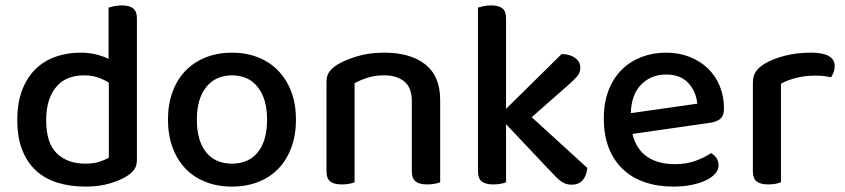

<svg xmlns="http://www.w3.org/2000/svg" viewBox="-20 -677 3129 711"><path d="M279 -482Q309 -482 335.5 -475.5Q362 -469 382 -459V-649Q389 -651 402 -654Q415 -657 430 -657Q459 -657 473 -646Q487 -635 487 -609V-85Q487 -64 478 -50.5Q469 -37 450 -25Q427 -10 387.5 2Q348 14 297 14Q240 14 193 -0.5Q146 -15 113 -45.5Q80 -76 62 -122.5Q44 -169 44 -232Q44 -297 62.5 -344.5Q81 -392 113 -422.5Q145 -453 187.5 -467.5Q230 -482 279 -482ZM383 -371Q366 -382 343 -390Q320 -398 292 -398Q262 -398 236.5 -389Q211 -380 192 -359.5Q173 -339 162 -307.5Q151 -276 151 -231Q151 -147 190.5 -109Q230 -71 296 -71Q326 -71 346.5 -77.5Q367 -84 383 -93Z M1076 -234Q1076 -177 1059 -131Q1042 -85 1011.5 -53Q981 -21 937 -3.5Q893 14 839 14Q785 14 741 -3.5Q697 -21 666.5 -53Q636 -85 619 -131Q602 -177 602 -234Q602 -291 619 -337Q636 -383 667 -415Q698 -447 742 -464.5Q786 -482 839 -482Q892 -482 936 -464.5Q980 -447 1011 -414.5Q1042 -382 1059 -336.5Q1076 -291 1076 -234ZM839 -398Q779 -398 744 -355Q709 -312 709 -234Q709 -156 743 -113.5Q777 -71 839 -71Q901 -71 935 -113.5Q969 -156 969 -234Q969 -311 934.5 -354.5Q900 -398 839 -398Z M1505 -303Q1505 -352 1477.5 -375Q1450 -398 1403 -398Q1368 -398 1340.5 -389Q1313 -380 1293 -369V-2Q1286 1 1273.5 3.5Q1261 6 1246 6Q1217 6 1203 -5Q1189 -16 1189 -42V-372Q1189 -395 1198 -409Q1207 -423 1228 -437Q1256 -454 1301 -468Q1346 -482 1403 -482Q1500 -482 1555 -438.5Q1610 -395 1610 -307V-2Q1603 1 1590 3.5Q1577 6 1562 6Q1533 6 1519 -5Q1505 -16 1505 -42V-303Z M1854 -2Q1847 1 1834.5 3.5Q1822 6 1807 6Q1778 6 1764 -5Q1750 -16 1750 -42V-649Q1757 -651 1770 -654Q1783 -657 1798 -657Q1827 -657 1840.5 -646Q1854 -635 1854 -609V-274L2060 -477Q2092 -476 2110.5 -462Q2129 -448 2129 -426Q2129 -408 2117 -394Q2105 -380 2082 -360L1949 -243L2155 -55Q2152 -26 2137.5 -9.5Q2123 7 2097 7Q2077 7 2061.5 -3Q2046 -13 2028 -33L1854 -217V-2Z M2322 -181Q2336 -124 2376.5 -96.5Q2417 -69 2480 -69Q2522 -69 2557 -82Q2592 -95 2613 -110Q2641 -94 2641 -65Q2641 -48 2628 -33.5Q2615 -19 2592.5 -8.5Q2570 2 2539.5 8Q2509 14 2474 14Q2416 14 2368.5 -2Q2321 -18 2287 -50Q2253 -82 2234.5 -129Q2216 -176 2216 -238Q2216 -298 2234 -343.5Q2252 -389 2283 -419.5Q2314 -450 2356 -466Q2398 -482 2446 -482Q2494 -482 2533.5 -466.5Q2573 -451 2601.5 -423.5Q2630 -396 2645.5 -358Q2661 -320 2661 -275Q2661 -250 2649 -238.5Q2637 -227 2614 -223ZM2446 -401Q2391 -401 2354.5 -364Q2318 -327 2316 -258L2562 -293Q2558 -338 2529 -369.5Q2500 -401 2446 -401Z M2872 -2Q2865 1 2852.5 3.5Q2840 6 2825 6Q2796 6 2782 -5Q2768 -16 2768 -42V-370Q2768 -395 2778 -410.5Q2788 -426 2810 -440Q2839 -458 2884 -470Q2929 -482 2983 -482Q3071 -482 3071 -432Q3071 -420 3067 -409.5Q3063 -399 3058 -391Q3048 -393 3033 -395Q3018 -397 3001 -397Q2961 -397 2928 -388.5Q2895 -380 2872 -367Z"/></svg>

Font: Baloo Tammudu 2 Medium
Style: Regular
Weight: 500
Designer: Maithili Shingre, Omkar Shende and Ek Type
Foundry: Ek Type
Version: Version 1.640;hotconv 1.0.111;makeotfexe 2.5.65597; ttfautoh